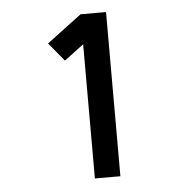

<svg xmlns="http://www.w3.org/2000/svg" viewBox="-43 -855 586 600"><g transform="rotate(-5 250.0 -555.5)"><path d="M231 -298V-719L170 -673L122 -731L231 -813H311V-298Z"/></g></svg>

Font: Iosevka SS08
Style: Regular
Weight: 400
Monospace: yes
Designer: Belleve Invis
Foundry: Belleve Invis
Version: 2.1.0; ttfautohint (v1.8.2)